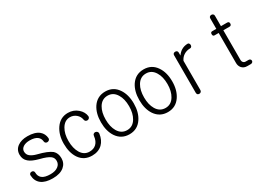

<svg xmlns="http://www.w3.org/2000/svg" viewBox="-3 -1418 3006 2166"><g transform="rotate(-30 1500.0 -335.0)"><path d="M237.3 -539.1Q158.2 -539.1 109.4 -503.9Q57.6 -466.8 57.6 -401.4Q57.6 -340.8 100.6 -304.7Q139.6 -270.5 226.6 -248Q322.3 -224.6 357.4 -196.3Q386.7 -173.8 386.7 -133.8Q386.7 -90.8 352.5 -65.4Q316.4 -37.1 252.9 -37.1Q176.8 -37.1 142.6 -65.4Q110.4 -91.8 110.4 -142.6Q109.4 -156.2 99.6 -163.1Q90.8 -169.9 78.1 -168.9Q65.4 -168.9 57.6 -161.1Q47.9 -152.3 48.8 -138.7Q51.8 -63.5 103.5 -23.4Q155.3 16.6 252 16.6Q348.6 16.6 400.4 -27.3Q448.2 -67.4 448.2 -132.8Q448.2 -198.2 408.2 -235.4Q357.4 -276.4 230.5 -307.6Q179.7 -320.3 148.4 -344.7Q119.1 -368.2 119.1 -408.2Q119.1 -442.4 152.3 -464.8Q185.5 -485.4 235.4 -485.4Q300.8 -485.4 334 -460.9Q365.2 -438.5 369.1 -395.5Q370.1 -381.8 380.9 -374Q390.6 -367.2 403.3 -368.2Q417 -370.1 425.8 -377.9Q435.5 -387.7 434.6 -401.4Q429.7 -460.9 386.7 -497.1Q335.9 -539.1 237.3 -539.1Z M764.6 -539.1Q664.1 -539.1 605.5 -453.1Q551.8 -374 551.8 -259.8Q551.8 -141.6 602.5 -66.4Q659.2 16.6 764.6 16.6Q846.7 16.6 898.4 -32.2Q946.3 -79.1 957 -159.2Q959 -173.8 949.2 -184.6Q940.4 -194.3 926.8 -196.3Q913.1 -198.2 903.3 -190.4Q891.6 -181.6 890.6 -164.1Q883.8 -101.6 848.6 -68.4Q815.4 -37.1 760.7 -37.1Q690.4 -37.1 650.4 -103.5Q613.3 -166 613.3 -260.7Q613.3 -353.5 650.4 -416Q691.4 -485.4 760.7 -485.4Q805.7 -485.4 840.8 -456.1Q875 -426.8 881.8 -383.8Q883.8 -369.1 894.5 -361.3Q905.3 -354.5 918 -355.5Q931.6 -357.4 939.5 -366.2Q949.2 -377 948.2 -390.6Q941.4 -448.2 891.6 -492.2Q837.9 -539.1 764.6 -539.1Z M1250 -537.1Q1145.5 -537.1 1086.9 -451.2Q1036.1 -375 1036.1 -258.8Q1036.1 -143.6 1086.9 -67.4Q1145.5 18.6 1250 18.6Q1354.5 18.6 1412.1 -67.4Q1463.9 -143.6 1463.9 -258.8Q1463.9 -375 1412.1 -451.2Q1354.5 -537.1 1250 -537.1ZM1250 -483.4Q1324.2 -483.4 1365.2 -414.1Q1402.3 -353.5 1402.3 -258.8Q1402.3 -166 1365.2 -104.5Q1324.2 -35.2 1250 -35.2Q1174.8 -35.2 1133.8 -104.5Q1097.7 -166 1097.7 -258.8Q1097.7 -353.5 1133.8 -414.1Q1174.8 -483.4 1250 -483.4Z M1750 -537.1Q1645.5 -537.1 1586.9 -451.2Q1536.1 -375 1536.1 -258.8Q1536.1 -143.6 1586.9 -67.4Q1645.5 18.6 1750 18.6Q1854.5 18.6 1912.1 -67.4Q1963.9 -143.6 1963.9 -258.8Q1963.9 -375 1912.1 -451.2Q1854.5 -537.1 1750 -537.1ZM1750 -483.4Q1824.2 -483.4 1865.2 -414.1Q1902.3 -353.5 1902.3 -258.8Q1902.3 -166 1865.2 -104.5Q1824.2 -35.2 1750 -35.2Q1674.8 -35.2 1633.8 -104.5Q1597.7 -166 1597.7 -258.8Q1597.7 -353.5 1633.8 -414.1Q1674.8 -483.4 1750 -483.4Z M2128.9 -503.9V-13.7Q2128.9 1 2137.7 9.8Q2146.5 16.6 2159.2 16.6Q2170.9 16.6 2179.7 8.8Q2189.5 0 2189.5 -13.7V-395.5Q2207 -433.6 2240.2 -455.1Q2277.3 -479.5 2325.2 -479.5Q2336.9 -479.5 2343.8 -489.3Q2349.6 -497.1 2349.6 -509.8Q2349.6 -521.5 2342.8 -530.3Q2336.9 -539.1 2327.1 -539.1Q2280.3 -539.1 2242.2 -515.6Q2213.9 -498 2189.5 -463.9V-503.9Q2189.5 -517.6 2179.7 -525.4Q2170.9 -531.2 2159.2 -531.2Q2146.5 -531.2 2137.7 -524.4Q2128.9 -516.6 2128.9 -503.9Z M2690.4 -658.2V-522.5H2636.7Q2614.3 -522.5 2614.3 -496.1Q2614.3 -468.8 2636.7 -468.8H2690.4V-77.1Q2690.4 -39.1 2712.9 -12.7Q2738.3 16.6 2783.2 16.6H2829.1Q2842.8 16.6 2851.6 7.8Q2859.4 0 2859.4 -10.7Q2859.4 -21.5 2851.6 -29.3Q2842.8 -37.1 2829.1 -37.1H2793.9Q2772.5 -37.1 2760.7 -51.8Q2751 -63.5 2751 -81.1V-468.8H2831.1Q2856.4 -468.8 2857.4 -496.1Q2857.4 -522.5 2831.1 -522.5H2751V-658.2Q2751 -672.9 2741.2 -680.7Q2732.4 -687.5 2720.7 -687.5Q2708 -687.5 2699.2 -680.7Q2690.4 -672.9 2690.4 -658.2Z"/></g></svg>

Font: GulimChe
Style: Regular
Weight: 400
Monospace: yes
Version: Version 2.21